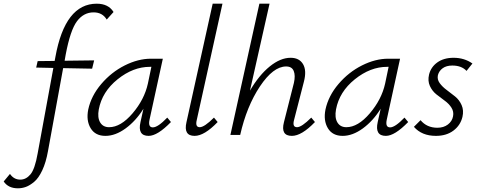

<svg xmlns="http://www.w3.org/2000/svg" viewBox="-150 -731 2596 1040"><path d="M374 -711Q437 -711 465 -666L428 -625Q405 -664 357 -664Q303 -664 267 -616Q231 -568 206 -436L200 -402L360 -404L349 -359L192 -362L110 87Q99 149 79 191.5Q59 234 35 254Q11 274 -10 281.5Q-31 289 -53 289Q-105 289 -130 252L-96 211Q-75 242 -40 242Q-9 242 15 213.5Q39 185 54 100L139 -363L46 -365L54 -400L146 -401L150 -422Q202 -711 374 -711Z M756 -94 776 -70Q703 5 655 5Q594 5 611 -70L627 -142Q586 -76 530.5 -35.5Q475 5 421 5Q366 5 341 -36.5Q316 -78 328 -138Q344 -212 398.5 -276Q453 -340 525.5 -376.5Q598 -413 668 -413H732L660 -83Q651 -41 678 -41Q705 -41 756 -94ZM441 -42Q504 -42 568 -117Q632 -192 651 -278L670 -369H662Q571 -369 487 -301.5Q403 -234 385 -138Q377 -94 392.5 -68Q408 -42 441 -42Z M904 5Q843 5 860 -69L1002 -711H1055L916 -82Q906 -42 932 -42Q957 -42 1009 -94L1029 -70Q957 5 904 5Z M1536 -94 1556 -70Q1484 5 1431 5Q1369 5 1388 -69L1442 -282Q1451 -322 1441 -346.5Q1431 -371 1400 -371Q1330 -371 1258 -263Q1186 -155 1151 0H1098L1255 -711H1310L1204 -240Q1253 -324 1311 -371Q1369 -418 1424 -418Q1471 -418 1491.5 -383.5Q1512 -349 1496 -288L1443 -82Q1432 -42 1459 -42Q1484 -42 1536 -94Z M2041 -94 2061 -70Q1988 5 1940 5Q1879 5 1896 -70L1912 -142Q1871 -76 1815.5 -35.5Q1760 5 1706 5Q1651 5 1626 -36.5Q1601 -78 1613 -138Q1629 -212 1683.5 -276Q1738 -340 1810.5 -376.5Q1883 -413 1953 -413H2017L1945 -83Q1936 -41 1963 -41Q1990 -41 2041 -94ZM1726 -42Q1789 -42 1853 -117Q1917 -192 1936 -278L1955 -369H1947Q1856 -369 1772 -301.5Q1688 -234 1670 -138Q1662 -94 1677.5 -68Q1693 -42 1726 -42Z M2211 5Q2135 5 2092 -44L2128 -80Q2162 -39 2219 -39Q2253 -39 2276 -56.5Q2299 -74 2304 -101Q2309 -126 2295.5 -147.5Q2282 -169 2259 -185.5Q2236 -202 2213.5 -220Q2191 -238 2178.5 -265.5Q2166 -293 2174 -327Q2184 -368 2219 -393Q2254 -418 2307 -418Q2365 -418 2409 -387L2377 -347Q2350 -376 2300 -376Q2268 -376 2248 -361.5Q2228 -347 2222 -324Q2217 -301 2231.5 -281Q2246 -261 2269 -244Q2292 -227 2315 -208.5Q2338 -190 2350.5 -161.5Q2363 -133 2355 -98Q2344 -52 2306 -23.5Q2268 5 2211 5Z"/></svg>

Font: EauTestInfant Semilight
Style: Italic
Weight: 300
Italic angle: -12°
Designer: Christian Thalmann (Catharsis Fonts)
Version: Version 0.001;PS 000.001;hotconv 1.0.88;makeotf.lib2.5.64775